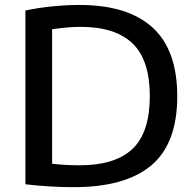

<svg xmlns="http://www.w3.org/2000/svg" viewBox="-20 -768 807 794"><path d="M285 6Q238 6 188.8 3.2Q139.5 0.5 85 -6V-724.5Q136 -735.5 195.2 -741.5Q254.5 -747.5 308.5 -747.5Q508 -747.5 610.5 -654.5Q713 -561.5 713 -370Q713 -174.5 605.8 -84.2Q498.5 6 285 6ZM310 -84.5Q456 -84.5 527.8 -152.2Q599.5 -220 599.5 -370.5Q599.5 -520 528 -588.5Q456.5 -657 312.5 -657Q285 -657 255 -654.2Q225 -651.5 195.5 -647V-91Q244 -84.5 310 -84.5Z"/></svg>

Font: Encode Sans SemiExpanded SemiExpanded Medium
Style: Regular
Weight: 500
Width: 6
Designer: Multiple Designers
Foundry: Impallari Type
Version: Version 3.000; ttfautohint (v1.8.3) -l 8 -r 50 -G 200 -x 14 